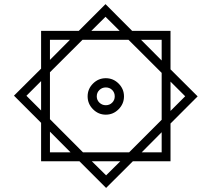

<svg xmlns="http://www.w3.org/2000/svg" viewBox="-20 -753 1028 933"><path d="M366.2 30.8H179.7V-156.2L47.9 -288.1L179.7 -419.4V-603H362.8L492.7 -732.9L622.1 -603H808.6V-416L940.4 -284.7L808.6 -152.8V30.8H625.5L495.6 160.2ZM423.8 -603H561.5L492.7 -671.4ZM765.6 -459V-559.6H665.5ZM222.7 -461.9 319.8 -559.6H222.7ZM222.7 -401.9V-173.8L383.3 -12.7H607.4L765.6 -170.9V-398.9L604.5 -559.6H380.9ZM405.8 -284.7Q405.8 -320.8 431.9 -346.9Q458 -373 494.1 -373Q530.3 -373 556.4 -346.9Q582.5 -320.8 582.5 -284.7Q582.5 -248.5 556.4 -222.2Q530.3 -195.8 494.1 -195.8Q458 -195.8 431.9 -222.2Q405.8 -248.5 405.8 -284.7ZM179.7 -358.9 108.4 -287.6 179.7 -216.3ZM808.6 -356.4V-213.9L879.9 -285.2ZM450.2 -284.7Q450.2 -266.6 463.1 -254.2Q476.1 -241.7 494.1 -241.7Q512.7 -241.7 525.1 -254.2Q537.6 -266.6 537.6 -284.7Q537.6 -303.2 525.1 -315.7Q512.7 -328.1 494.1 -328.1Q476.1 -328.1 463.1 -315.7Q450.2 -303.2 450.2 -284.7ZM222.7 -113.3V-12.7H322.8ZM668.5 -12.7H765.6V-110.4ZM564.5 30.8H426.3L495.6 99.1Z"/></svg>

Font: Vazirmatn RD Medium
Style: Regular
Weight: 500
Designer: Saber Rastikerdar
Foundry: Saber Rastikerdar
Version: Version 33.003